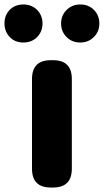

<svg xmlns="http://www.w3.org/2000/svg" viewBox="-71 -838 464 858"><path d="M156 0Q72 0 72 -84V-485Q72 -569 156 -569H166Q250 -569 250 -485V-84Q250 0 166 0ZM33.5 -648Q-4 -648 -27.5 -672.5Q-51 -697 -51 -733.5Q-51 -770 -27.5 -794Q-4 -818 33.5 -818Q71 -818 95 -793.5Q119 -769 119 -733Q119 -697 95 -672.5Q71 -648 33.5 -648ZM287.5 -648Q251 -648 226.5 -672.5Q202 -697 202 -733Q202 -769 226.5 -793.5Q251 -818 288 -818Q325 -818 349 -793.5Q373 -769 373 -733Q373 -697 348.5 -672.5Q324 -648 287.5 -648Z"/></svg>

Font: Resource Han Rounded KR Heavy
Style: Regular
Weight: 900
Designer: Cyano Hao (round all glyphs); Ryoko NISHIZUKA 西塚涼子 (kana, bopomofo & ideographs); Paul D. Hunt (Latin, Greek & Cyrillic)
Foundry: Cyano Hao
Version: 0.990